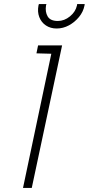

<svg xmlns="http://www.w3.org/2000/svg" viewBox="-20 -923 436 943"><path d="M159 -661 232 -659 93 0H136L285 -700H167ZM396 -903H359L358 -896Q351 -865 323.5 -842.5Q296 -820 264 -820Q227 -820 214 -842.5Q201 -865 206 -896L208 -903H171L169 -896Q163 -865 173 -839Q183 -813 205.5 -798Q228 -783 258 -783Q290 -783 318.5 -798.5Q347 -814 368 -839.5Q389 -865 395 -896Z"/></svg>

Font: Advent Pro Light
Style: Italic
Weight: 300
Italic angle: -12°
Version: Version 3.000